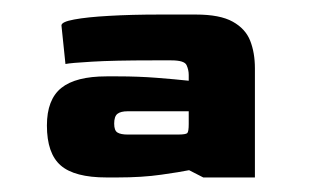

<svg xmlns="http://www.w3.org/2000/svg" viewBox="-20 -574 425 264"><path d="M126.5 -330Q82.5 -330 63.5 -346.5Q44.5 -363 44.5 -401.5Q44.5 -437 64.2 -453Q84 -469 126.5 -469H142Q170 -469 195.5 -467Q221 -465 239.5 -463V-471Q239.5 -478 236.5 -484.5Q233.5 -491 215.5 -491H190.5Q136 -491 106.5 -489.2Q77 -487.5 70 -486L64.5 -539Q64.5 -544 82 -547.2Q99.5 -550.5 130 -552.2Q160.5 -554 199.5 -554H249.5Q282.5 -554 300 -544.2Q317.5 -534.5 324 -518Q330.5 -501.5 330.5 -480V-330H259.5L240 -340Q228 -337.5 201.8 -333.8Q175.5 -330 141.5 -330ZM155.5 -389H224.5Q235.5 -389 237.5 -391Q239.5 -393 239.5 -403.5V-421H155.5Q146 -421 141.5 -417.5Q137 -414 137 -404Q137 -394.5 141.5 -391.8Q146 -389 155.5 -389Z"/></svg>

Font: Goldman
Style: Bold
Weight: 700
Designer: Jaikishan Patel
Version: Version 1.000; ttfautohint (v1.8.3)